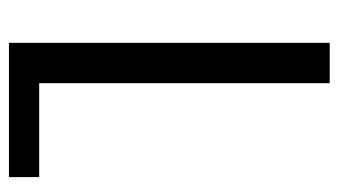

<svg xmlns="http://www.w3.org/2000/svg" viewBox="-180 -560 740 419"><g transform="rotate(90 189.5 -350.0)"><path d="M73 0V-700H161V-66H366V0Z"/></g></svg>

Font: Homenaje
Style: Regular
Weight: 400
Designer: Constanza Artigas Preller, Agustina Mingote
Foundry: Constanza Artigas Preller, Agustina Mingote
Version: Version 1.100